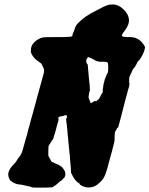

<svg xmlns="http://www.w3.org/2000/svg" viewBox="-20 -826 685 880"><path d="M485 -805Q497 -806 506 -805Q517 -803 524 -799Q534 -795 547 -782Q568 -762 571 -738Q571 -733 571 -727Q568 -706 550 -683Q544 -676 541 -670Q538 -664 539 -661Q541 -657 560 -656Q570 -656 576 -656Q597 -656 612 -647Q627 -638 635 -626Q648 -610 644 -605Q644 -604 643 -600Q642 -592 633 -574Q627 -562 623 -557Q621 -554 619.5 -551.5Q618 -549 614 -547Q610 -543 608 -537Q603 -524 593 -513Q589 -509 586 -502Q585 -497 583.5 -494.5Q582 -492 580 -489Q578 -485 576 -480Q573 -474 573 -472Q572 -470 572 -459.5Q572 -449 572 -447Q572 -445 573 -445Q574 -445 574 -443.5Q574 -442 573 -440Q573 -433 570 -423Q567 -416 564 -403Q563 -395 561 -392Q559 -383 553 -362Q549 -344 541 -315Q538 -304 537 -299.5Q536 -295 534 -288Q527 -264 526 -258Q523 -247 522 -244Q521 -243 520.5 -241.5Q520 -240 519.5 -240.5Q519 -241 517.5 -239.5Q516 -238 515 -235.5Q514 -233 514 -233Q513 -232 508 -223Q506 -219 505.5 -204Q505 -189 505 -187Q507 -184 494 -136Q492 -129 491 -124Q490 -119 488 -113.5Q486 -108 485 -104Q484 -100 481.5 -90.5Q479 -81 474 -62Q464 -24 453 -7Q449 -1 441 7Q426 22 413 28Q403 32 392 33Q383 34 373 32Q365 30 356 26Q345 20 345 18Q345 14 338 11Q328 6 315 -16Q309 -26 306 -33Q305 -38 305 -48Q305 -57 301 -95Q300 -108 300 -114Q299 -120 298.5 -124Q298 -128 297.5 -136.5Q297 -145 296.5 -146.5Q296 -148 296 -153Q294 -173 293 -179Q293 -183 292.5 -189.5Q292 -196 291 -201.5Q290 -207 289.5 -216.5Q289 -226 288.5 -230Q288 -234 287 -245Q286 -261 284 -267Q284 -271 283.5 -276Q283 -281 282.5 -282Q282 -283 284 -283Q286 -283 286.5 -284.5Q287 -286 287 -289.5Q287 -293 286 -295Q285 -300 279 -298Q270 -294 261 -293Q253 -292 250 -290Q247 -288 247 -283Q247 -279 249 -280Q250 -281 250 -281Q250 -281 249 -278.5Q248 -276 248 -275Q248 -272 242 -254Q240 -247 239.5 -244.5Q239 -242 237 -234.5Q235 -227 233 -220Q227 -199 225 -194Q223 -185 222.5 -185Q222 -185 222 -185.5Q222 -186 221 -186Q220 -186 217 -181Q216 -179 215.5 -178Q215 -177 213.5 -174.5Q212 -172 207.5 -165Q203 -158 202.5 -156.5Q202 -155 201.5 -134Q201 -113 201.5 -111.5Q202 -110 205.5 -105Q209 -100 211 -95Q214 -88 215 -86.5Q216 -85 220 -83Q223 -82 224 -81.5Q225 -81 228.5 -79.5Q232 -78 233 -77Q234 -76 235.5 -76Q237 -76 240 -74.5Q243 -73 245 -72H246L256 -66Q261 -61 262 -62Q262 -63 263.5 -61Q265 -59 267.5 -56Q270 -53 272 -50Q282 -36 279 -22Q276 -11 274 -11Q273 -12 270 -7Q264 1 253 7Q250 9 244 15Q236 23 228 27L223 30H224Q225 31 224.5 31Q224 31 222 32H221Q220 32 218 32.5Q216 33 207 33Q199 34 165 34Q131 34 127 33L124 32Q124 31 123 31Q120 29 107 27Q92 24 85 22Q77 20 64 19Q58 18 52.5 16Q47 14 44 12.5Q41 11 40.5 11Q40 11 38 9Q34 5 32 5Q31 5 28 2Q16 -15 18 -32Q20 -43 28 -55Q33 -63 45 -75Q55 -85 59 -94Q63 -101 68 -106Q76 -116 81 -129Q84 -140 93 -171Q98 -189 103 -206Q105 -216 107 -221Q109 -232 114 -247Q120 -268 122 -277Q127 -296 131 -309Q132 -314 134.5 -323Q137 -332 140.5 -343.5Q144 -355 145 -360Q146 -365 147.5 -370.5Q149 -376 155 -397.5Q161 -419 164 -430Q167 -441 168 -444.5Q169 -448 171 -456Q176 -475 181 -492Q182 -498 182 -503Q182 -508 180.5 -512Q179 -516 177 -519Q175 -522 173 -527.5Q171 -533 168 -535.5Q165 -538 162 -540Q143 -553 134 -564Q123 -578 121 -591Q121 -594 121.5 -594.5Q122 -595 122.5 -597Q123 -599 122 -599.5Q121 -600 122 -604Q125 -624 146 -640Q163 -653 181 -655Q186 -656 236.5 -656Q287 -656 291 -657Q302 -657 308 -659Q313 -660 312 -664Q312 -670 314 -672Q317 -678 320 -686Q324 -702 330 -711Q333 -715 338 -720.5Q343 -726 344 -726L348 -729Q347 -729 349 -730.5Q351 -732 353.5 -734.5Q356 -737 359.5 -739.5Q363 -742 366.5 -745Q370 -748 373 -750Q392 -763 418 -776Q455 -796 466 -800Q477 -804 485 -805ZM385 -564Q381 -564 380 -559Q380 -558 378 -557Q376 -554 375 -547Q375 -543 376 -540Q378 -533 380 -533Q382 -533 383 -521Q383 -516 383.5 -511Q384 -506 385 -496Q386 -486 386.5 -479Q387 -472 388 -462Q390 -442 391 -436Q392 -423 392 -414Q392 -410 392 -410Q391 -410 389 -403Q389 -400 387.5 -393Q386 -386 386 -382Q386 -378 388 -373Q390 -368 391.5 -363.5Q393 -359 393.5 -359.5Q394 -360 394 -358Q394 -354 396 -353Q398 -353 404 -357Q408 -360 411.5 -362Q415 -364 416 -363Q422 -360 426 -366Q427 -368 429 -369Q433 -370 435 -375Q436 -379 437 -379Q439 -379 440 -385Q440 -387 441 -387Q442 -387 442.5 -389Q443 -391 443.5 -391Q444 -391 445 -393Q446 -395 446 -396Q448 -398 448.5 -399.5Q449 -401 449 -401Q451 -401 451 -410Q451 -415 451 -416Q451 -417 452 -420Q453 -423 452.5 -424.5Q452 -426 453 -429L454 -437Q459 -458 461 -465L462 -466Q462 -464 463 -467Q463 -468 464 -472Q466 -477 467 -478Q468 -479 469 -485L470 -486L471 -487Q471 -489 471 -490H472L473 -491Q473 -492 474 -493Q476 -496 476 -522Q476 -536 473 -539Q471 -541 467.5 -542Q464 -543 450 -543H435L428 -545Q422 -547 420 -547Q417 -548 406 -555Q401 -558 393.5 -561Q386 -564 385 -564Z"/></svg>

Font: TT2020 Style B
Style: Italic
Weight: 400
Italic angle: -15°
Version: Version 0.2.000